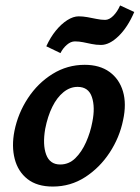

<svg xmlns="http://www.w3.org/2000/svg" viewBox="-20 -672 513 705"><path d="M174 13Q116 13 81 -14.5Q46 -42 34 -88.5Q22 -135 33 -191Q46 -256 82.5 -311.5Q119 -367 173 -400.5Q227 -434 291 -434Q346 -434 382 -408Q418 -382 431.5 -336.5Q445 -291 432 -231Q419 -167 382.5 -111.5Q346 -56 292.5 -21.5Q239 13 174 13ZM201 -68Q233 -68 256.5 -91Q280 -114 296 -150Q312 -186 319 -224Q330 -278 317.5 -315.5Q305 -353 265 -353Q237 -353 213 -333.5Q189 -314 172 -279.5Q155 -245 146 -199Q136 -141 149.5 -104.5Q163 -68 201 -68ZM202 -477 150 -502Q165 -535 185 -559.5Q205 -584 227 -598Q249 -612 269 -612Q284 -612 301 -609Q318 -606 334.5 -602.5Q351 -599 366 -599Q381 -599 396 -614Q411 -629 421 -652L473 -628Q449 -572 415.5 -539.5Q382 -507 351 -507Q333 -507 316.5 -510.5Q300 -514 285 -517Q270 -520 255 -520Q240 -520 225.5 -507.5Q211 -495 202 -477Z"/></svg>

Font: Ysabeau
Style: Bold Italic
Weight: 700
Italic angle: -12°
Designer: Christian Thalmann (Catharsis Fonts)
Version: Version 2.002